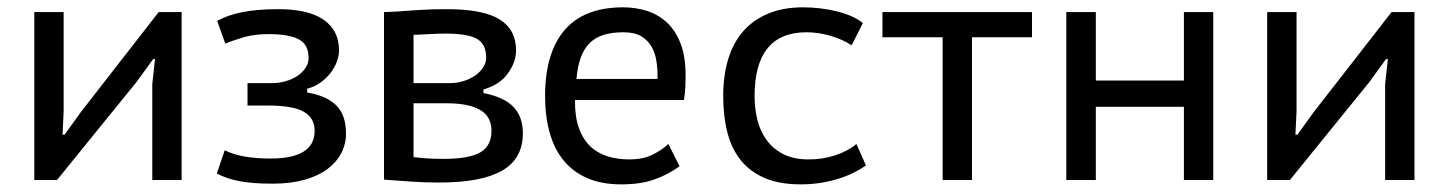

<svg xmlns="http://www.w3.org/2000/svg" viewBox="-20 -479 3856 511"><path d="M385.3 -255.4 392.6 -321.8H387.7L343.3 -260.7L131.8 0H71.3V-446.8H149.4V-182.6L146.5 -120.6H151.9L194.8 -180.2L402.3 -446.8H463.4V0H385.3Z M638.7 -198.2V-257.8H704.6Q723.1 -257.8 740.7 -262.9Q758.3 -268.1 771.7 -277.1Q785.2 -286.1 793.2 -298.3Q801.3 -310.5 801.3 -324.7Q801.3 -360.8 774.9 -374.5Q748.5 -388.2 694.8 -388.2Q657.7 -388.2 628.9 -379.9Q600.1 -371.6 579.6 -362.8L558.1 -423.3Q585.9 -439 625.5 -446.8Q665 -454.6 720.7 -454.6Q800.8 -454.6 841.6 -426.3Q882.3 -397.9 882.3 -344.7Q882.3 -331.1 876.7 -315.4Q871.1 -299.8 860.1 -285.4Q849.1 -271 833.3 -259.5Q817.4 -248 797.4 -242.7V-232.9Q826.2 -228 845.9 -218.5Q865.7 -209 877.9 -195.3Q890.1 -181.6 895.5 -163.6Q900.9 -145.5 900.9 -123.5Q900.9 -95.7 888.2 -71.3Q875.5 -46.9 851.1 -28.8Q826.7 -10.7 790.3 -0.5Q753.9 9.8 706.5 9.8Q677.2 9.8 655.3 8.1Q633.3 6.3 616 2.9Q598.6 -0.5 584.5 -5.4Q570.3 -10.3 557.1 -17.1L578.1 -79.1Q601.6 -67.4 631.6 -62.3Q661.6 -57.1 700.2 -57.1Q817.4 -57.1 817.4 -130.9Q817.4 -164.6 789.1 -181.2Q760.7 -198.2 691.4 -198.2Z M1002 -446.8 1034.2 -448.2Q1062 -450.2 1094 -452.4Q1126 -454.6 1168.9 -454.6Q1267.1 -454.6 1310.5 -426.8Q1353.5 -399.9 1353.5 -344.7Q1353.5 -314.5 1332.5 -284.7Q1312 -254.4 1266.6 -240.7V-231.4Q1322.8 -220.2 1347.2 -193.8Q1371.6 -167.5 1371.6 -124.5Q1371.6 -56.6 1316.4 -24.9Q1261.2 6.8 1149.4 6.8Q1111.3 6.8 1078.9 4.6Q1046.4 2.4 1014.2 0Q1010.7 0 1008.1 -0.5Q1005.4 -1 1002 -1ZM1080.6 -61Q1099.1 -58.6 1116.9 -57.4Q1134.8 -56.2 1161.1 -56.2Q1228.5 -56.2 1258.3 -73.5Q1288.1 -90.8 1288.1 -130.9Q1288.1 -147 1282 -160.6Q1275.9 -174.3 1262 -183.8Q1248 -193.4 1225.1 -198.7Q1202.1 -204.1 1168.5 -204.1H1080.6ZM1177.2 -257.8Q1195.3 -257.8 1212.6 -262.9Q1230 -268.1 1243.7 -277.3Q1257.3 -286.6 1265.6 -299.1Q1273.9 -311.5 1273.9 -325.7Q1273.9 -361.3 1249.5 -375.5Q1225.1 -389.6 1166 -389.6Q1146.5 -389.6 1126.7 -388.4Q1106.9 -387.2 1080.6 -386.2V-257.8Z M1430.7 0ZM1788.6 -36.6Q1758.8 -14.6 1721.9 -1.5Q1685.1 11.7 1633.3 11.7Q1581.1 11.7 1543 -4.9Q1504.9 -21.5 1480 -52Q1455.1 -82.5 1442.9 -126Q1430.7 -169.4 1430.7 -223.1Q1430.7 -337.9 1482.4 -398.7Q1534.2 -459.5 1638.7 -459.5Q1671.9 -459.5 1701.9 -450Q1731.9 -440.4 1754.9 -419.2Q1777.8 -397.9 1791.3 -363.3Q1804.7 -328.6 1804.7 -278.8Q1804.7 -265.6 1804 -247.8Q1803.2 -230 1800.3 -212.9H1510.3Q1509.8 -169.4 1520.3 -139.4Q1530.8 -109.4 1550 -90.6Q1569.3 -71.8 1596.2 -63.2Q1623 -54.7 1655.3 -54.7Q1690.9 -54.7 1715.8 -66.9Q1740.7 -79.1 1758.8 -95.7ZM1730 -269Q1730.5 -292.5 1727.3 -314.7Q1724.1 -336.9 1714.4 -354.2Q1704.6 -371.6 1686.8 -382.3Q1668.9 -393.1 1639.6 -393.1Q1609.9 -393.1 1587.6 -386.5Q1565.4 -379.9 1550 -365Q1534.7 -350.1 1525.9 -326.4Q1517.1 -302.7 1514.2 -269Z M1904.8 0ZM2284.7 -38.6Q2270 -28.3 2251.2 -19Q2232.4 -9.8 2210.2 -2.9Q2188 3.9 2163.1 7.8Q2138.2 11.7 2111.3 11.7Q2054.7 11.7 2015.4 -5.1Q1976.1 -22 1951.4 -52.7Q1926.8 -83.5 1915.8 -127Q1904.8 -170.4 1904.8 -223.1Q1904.8 -279.3 1918.7 -323.5Q1932.6 -367.7 1959.7 -397.7Q1986.8 -427.7 2026.4 -443.6Q2065.9 -459.5 2117.2 -459.5Q2139.6 -459.5 2162.6 -456.8Q2185.5 -454.1 2206.5 -449Q2227.5 -443.8 2245.6 -436Q2263.7 -428.2 2276.4 -417.5L2246.6 -358.4Q2223.1 -374 2190.9 -383.5Q2158.7 -393.1 2126.5 -393.1Q1988.3 -393.1 1988.3 -223.1Q1988.3 -190.9 1995.6 -160.6Q2002.9 -130.4 2020 -106.7Q2037.1 -83 2064.7 -68.8Q2092.3 -54.7 2132.8 -54.7Q2168.5 -54.7 2202.1 -65.4Q2235.8 -76.2 2259.3 -95.7Z M2726.6 -379.9H2566.9V0H2488.8V-379.9H2328.6V-446.8H2726.6Z M3130.9 -194.8H2896.5V0H2817.9V-446.8H2896.5V-264.6H3130.9V-446.8H3209V0H3130.9Z M3666.5 -255.4 3673.8 -321.8H3668.9L3624.5 -260.7L3413.1 0H3352.5V-446.8H3430.7V-182.6L3427.7 -120.6H3433.1L3476.1 -180.2L3683.6 -446.8H3744.6V0H3666.5Z"/></svg>

Font: PT Astra Sans
Style: Regular
Weight: 400
Designer: A.Korolkova, I. Chaeva
Foundry: ParaType Ltd
Version: Version 1.001; ttfautohint (v1.6)